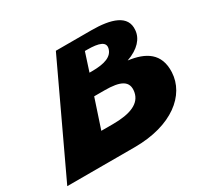

<svg xmlns="http://www.w3.org/2000/svg" viewBox="-139 -739 943 901"><g transform="rotate(-30 332.5 -288.5)"><path d="M257.3 -577 -14 0H352C553 0 672.8 -97 678.4 -218C682.8 -319 617.6 -357 526.5 -369C592 -392 625 -431 628.5 -474C636.6 -553 555.3 -577 449.3 -577ZM342.6 -409 374.7 -508H386.7C452.7 -508 483.7 -495 477 -464C467.9 -424 425.6 -409 355.6 -409ZM254.2 -145 306.2 -302H362.2C447.2 -302 490.3 -283 479.3 -224C468.9 -169 412.2 -145 317.2 -145Z"/></g></svg>

Font: Hussar Milosc
Style: Obl
Weight: 700
Foundry: Cannot Into Space Fonts
Version: Version 1.02